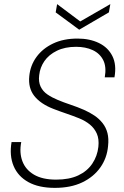

<svg xmlns="http://www.w3.org/2000/svg" viewBox="-20 -899 600 931"><path d="M246 12Q168 12 117.5 -16Q67 -44 46 -94Q25 -144 36 -210H83Q73 -159 88.5 -117.5Q104 -76 145 -52Q186 -28 252 -28Q316 -28 359.5 -48.5Q403 -69 427.5 -105.5Q452 -142 457 -187Q461 -225 449.5 -251Q438 -277 416 -295Q394 -313 364.5 -325Q335 -337 302.5 -348Q270 -359 239 -371Q177 -395 146.5 -433.5Q116 -472 122 -530Q127 -582 157 -623Q187 -664 237.5 -688Q288 -712 356 -712Q415 -712 459.5 -690.5Q504 -669 525 -627Q546 -585 535 -524H488Q497 -575 480.5 -607.5Q464 -640 429.5 -656Q395 -672 349 -672Q295 -672 256 -653Q217 -634 195.5 -603Q174 -572 170 -534Q166 -502 177 -479Q188 -456 210 -441Q232 -426 261 -414Q290 -402 323 -391Q356 -380 388 -366Q415 -354 438 -338.5Q461 -323 477.5 -302Q494 -281 501 -254Q508 -227 504 -191Q499 -133 466.5 -87Q434 -41 378.5 -14.5Q323 12 246 12ZM515 -879 508 -839 364 -755 250 -839 257 -879 369 -795Z"/></svg>

Font: DM Sans 16pt ExtraLight
Style: Italic
Weight: 250
Italic angle: -10°
Version: Version 4.004;gftools[0.9.30]